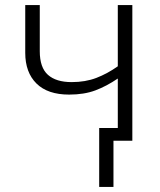

<svg xmlns="http://www.w3.org/2000/svg" viewBox="-20 -552 627 753"><path d="M499 -532V0H425V181H369V-50H442V-244Q398 -214 354 -197.5Q310 -181 251 -181Q167 -181 123 -224.5Q79 -268 79 -345V-532H136V-351Q136 -287 168 -258.5Q200 -230 261 -230Q315 -230 358 -246.5Q401 -263 442 -292V-532Z"/></svg>

Font: Noto Sans Light
Style: Regular
Weight: 300
Designer: Monotype Design Team
Foundry: Monotype Imaging Inc.
Version: Version 2.007